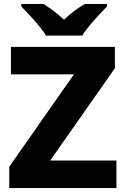

<svg xmlns="http://www.w3.org/2000/svg" viewBox="-20 -951 634 971"><path d="M396 -771C422.9 -815.9 486.8 -883.8 521 -918V-931.2H409.7C375 -911.1 336.9 -884.3 303.7 -851.1C268.1 -884.3 235.4 -909.7 198.7 -931.2H87.9V-918C124.5 -881.3 185.1 -816.4 212.9 -771ZM568.8 -139.2H233.9L561 -606V-713.9H35.2V-575.2H354L26.9 -107.9V0H568.8Z"/></svg>

Font: Noto Reveo Sans
Style: Regular
Weight: 800
Designer: Monotype Design Team
Foundry: Monotype Imaging Inc.
Version: Version 2.007